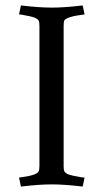

<svg xmlns="http://www.w3.org/2000/svg" viewBox="-20 -678 379 706"><path d="M214 -582V-68Q214 -54 216.5 -48.5Q219 -43 228 -38Q243 -32 280 -26L291 -25L284 8Q217 0 170.5 0Q124 0 57 8L50 -25Q116 -33 122 -48Q125 -54 125 -68V-582Q125 -596 122.5 -601.5Q120 -607 110 -612Q96 -618 60 -624L50 -625L57 -658Q124 -650 170.5 -650Q217 -650 284 -658L291 -625Q224 -617 216 -602Q214 -596 214 -582Z"/></svg>

Font: Buenard
Style: Regular
Weight: 400
Designer: Gustavo Ibarra
Foundry: FontFuror
Version: Version 1.001 2011